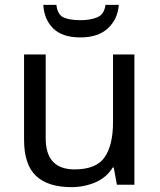

<svg xmlns="http://www.w3.org/2000/svg" viewBox="-20 -760 658 790"><path d="M533 -536V0H461L448 -71H444Q418 -29 372 -9.5Q326 10 274 10Q177 10 128 -36.5Q79 -83 79 -185V-536H168V-191Q168 -63 287 -63Q376 -63 410.5 -113Q445 -163 445 -257V-536ZM469 -740Q464 -680 423.5 -643Q383 -606 311 -606Q237 -606 199.5 -642.5Q162 -679 158 -740H212Q217 -699 242 -688Q267 -677 313 -677Q352 -677 380.5 -689Q409 -701 414 -740Z"/></svg>

Font: Noto Sans IKEA
Style: Regular
Weight: 400
Designer: Monotype Design Team
Foundry: Monotype Imaging Inc.
Version: Version 2.001